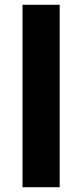

<svg xmlns="http://www.w3.org/2000/svg" viewBox="-20 -781 343 801"><path d="M74 0V-761H229V0Z"/></svg>

Font: Ruda SemiBold
Style: Bold
Weight: 900
Designer: Mariela Monsalve and Angelina Sanchez
Foundry: Mariela Monsalve and Angelina Sanchez
Version: Version 2.000